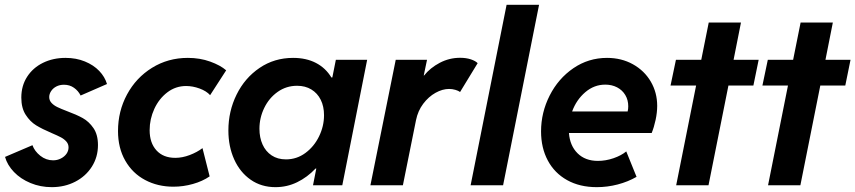

<svg xmlns="http://www.w3.org/2000/svg" viewBox="-20 -772 3564 800"><path d="M1 -118.2 115.2 -167Q124 -142.1 147.9 -123Q171.9 -104 201.2 -104Q218.8 -104 233.6 -111.6Q248.5 -119.1 257.1 -131.3Q265.6 -143.6 265.6 -157.7Q265.6 -171.9 256.6 -182.1Q247.6 -192.4 233.9 -199.7Q220.2 -207 194.8 -217.8Q155.8 -234.4 130.6 -249.8Q105.5 -265.1 87.2 -293.5Q68.8 -321.8 68.8 -365.2Q68.8 -414.6 93 -452.1Q117.2 -489.7 159.2 -510.3Q201.2 -530.8 252.9 -530.8Q297.4 -530.8 333.7 -515.9Q370.1 -501 393.6 -476.3Q417 -451.7 425.8 -421.9L315.9 -374Q306.2 -393.6 288.3 -406.2Q270.5 -418.9 246.6 -418.9Q228.5 -418.9 214.6 -411.6Q200.7 -404.3 192.9 -392.3Q185.1 -380.4 185.1 -367.7Q185.1 -353.5 194.6 -343.3Q204.1 -333 218.8 -325.9Q233.4 -318.8 258.8 -309.1Q298.8 -294.4 324.7 -280Q350.6 -265.6 369.4 -238.3Q388.2 -210.9 388.2 -167.5Q388.2 -117.7 362.8 -77.6Q337.4 -37.6 293.5 -14.9Q249.5 7.8 195.8 7.8Q148.4 7.8 107.2 -9.3Q65.9 -26.4 38.1 -55.4Q10.3 -84.5 1 -118.2Z M471.7 -226.1Q471.7 -308.6 509.3 -378.4Q546.9 -448.2 613.5 -489.5Q680.2 -530.8 762.7 -530.8Q813 -530.8 855.7 -515.4Q898.4 -500 922.4 -479L855.5 -375.5Q840.3 -392.6 811.8 -403.1Q783.2 -413.6 755.4 -413.6Q711.9 -413.6 677.2 -387.2Q642.6 -360.8 623 -318.4Q603.5 -275.9 603.5 -229.5Q603.5 -176.8 631.8 -145.5Q660.2 -114.3 710.4 -114.3Q739.7 -114.3 770.5 -126Q801.3 -137.7 823.7 -154.8L853.5 -37.1Q823.7 -16.6 783.7 -5.4Q743.7 5.9 702.6 5.9Q637.2 5.9 584.7 -22Q532.2 -49.8 502 -102.5Q471.7 -155.3 471.7 -226.1Z M931.6 -228.5Q931.6 -308.6 965.8 -377.9Q1000 -447.3 1061.5 -489Q1123 -530.8 1201.2 -530.8Q1255.9 -530.8 1296.4 -509.8Q1336.9 -488.8 1360.8 -449.2H1364.7L1379.4 -522.9H1509.8L1406.2 0H1284.2L1297.9 -69.8H1294.9Q1260.3 -33.2 1218 -12.7Q1175.8 7.8 1127.9 7.8Q1068.8 7.8 1024.4 -23.2Q980 -54.2 955.8 -107.9Q931.6 -161.6 931.6 -228.5ZM1330.1 -292Q1330.1 -328.6 1316.4 -356.2Q1302.7 -383.8 1277.3 -399.2Q1252 -414.6 1217.8 -414.6Q1172.9 -414.6 1137 -389.2Q1101.1 -363.8 1081.1 -322.5Q1061 -281.2 1061 -235.4Q1061 -198.7 1074 -169.9Q1086.9 -141.1 1111.8 -124.5Q1136.7 -107.9 1171.4 -107.9Q1216.3 -107.9 1252.4 -134.5Q1288.6 -161.1 1309.3 -203.6Q1330.1 -246.1 1330.1 -292Z M1628.9 -522.9H1759.3L1745.6 -457.5H1747.1Q1772.5 -489.3 1812.3 -510.3Q1852.1 -531.2 1897 -531.2Q1922.4 -531.2 1941.9 -524.7Q1961.4 -518.1 1970.2 -508.8L1897 -388.7Q1890.1 -394 1877.2 -397.7Q1864.3 -401.4 1851.1 -401.4Q1823.7 -401.4 1794.7 -385.3Q1765.6 -369.1 1743.4 -339.6Q1721.2 -310.1 1713.4 -271.5L1658.7 0H1523.4Z M2090.8 -752H2226.1L2076.2 0H1940.9Z M2234.4 -224.6Q2234.4 -303.2 2270.3 -374Q2306.2 -444.8 2369.1 -487.8Q2432.1 -530.8 2509.3 -530.8Q2569.3 -530.8 2617.2 -504.2Q2665 -477.5 2691.7 -431.9Q2718.3 -386.2 2718.3 -331.1Q2718.3 -303.2 2711.7 -272.5Q2705.1 -241.7 2695.3 -217.8H2350.6Q2354.5 -165 2386.5 -133.3Q2418.5 -101.6 2471.2 -101.6Q2503.9 -101.6 2536.4 -112.8Q2568.8 -124 2589.4 -141.1L2632.3 -35.2Q2596.7 -14.6 2553.7 -3.4Q2510.7 7.8 2466.8 7.8Q2395.5 7.8 2343 -21.5Q2290.5 -50.8 2262.5 -103.3Q2234.4 -155.8 2234.4 -224.6ZM2595.2 -307.6Q2597.7 -317.4 2597.7 -329.1Q2597.7 -355.5 2585.4 -376Q2573.2 -396.5 2551.3 -408Q2529.3 -419.4 2502 -419.4Q2455.6 -419.4 2418.7 -387.9Q2381.8 -356.4 2363.8 -307.6Z M2880.4 -415.5H2773.9L2796.4 -522.9H2901.9L2933.1 -678.2H3067.4L3036.6 -522.9H3141.1L3119.1 -415.5H3015.1L2932.1 0H2797.4Z M3263.2 -415.5H3156.7L3179.2 -522.9H3284.7L3315.9 -678.2H3450.2L3419.4 -522.9H3523.9L3502 -415.5H3397.9L3314.9 0H3180.2Z"/></svg>

Font: Reddit Sans Chocolate
Style: Bold Italic
Weight: 700
Italic angle: -11.25°
Designer: Stephen Hutchings
Version: Version 1.013